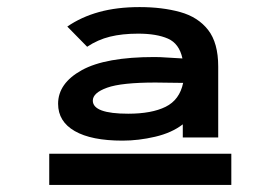

<svg xmlns="http://www.w3.org/2000/svg" viewBox="-20 -655 790 542"><path d="M326 -258Q238 -258 191 -285Q144 -312 144 -362Q144 -420 211 -457Q278 -494 416 -494Q432 -494 452.5 -492.5Q473 -491 495 -490Q486 -532 454 -546Q422 -560 370 -560Q325 -560 290.5 -551.5Q256 -543 226 -523L170 -580Q209 -607 259.5 -621Q310 -635 374 -635Q438 -635 488.5 -621Q539 -607 567.5 -570.5Q596 -534 596 -467V-267H496V-304Q465 -280 418 -269Q371 -258 326 -258ZM242 -371Q242 -334 342 -334Q408 -334 447.5 -353.5Q487 -373 497 -421Q477 -421 456 -421.5Q435 -422 419 -422Q323 -422 282.5 -407.5Q242 -393 242 -371ZM119 -221H633V-133H119Z"/></svg>

Font: Inconsolata ExtraExpanded
Style: Bold
Weight: 700
Width: 8
Monospace: yes
Designer: Raph Levien, Cyreal, Brenton Simpson
Foundry: Raph Levien, Cyreal, Google
Version: Version 3.100; ttfautohint (v1.8.4.7-5d5b)